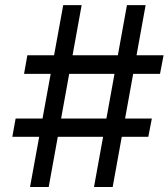

<svg xmlns="http://www.w3.org/2000/svg" viewBox="-20 -748 674 768"><path d="M356 0 487.8 -727.5H562.5L430.7 0ZM29.3 -200.7 42.5 -273.9H587.4L573.2 -200.7ZM100.1 0 232.9 -727.5H306.6L174.8 0ZM76.2 -452.6 89.4 -526.9H634.3L620.1 -452.6Z"/></svg>

Font: Inter
Style: Italic
Weight: 400
Italic angle: -9.3988°
Designer: Rasmus Andersson
Foundry: rsms
Version: Version 4.001;git-66647c0bb